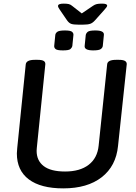

<svg xmlns="http://www.w3.org/2000/svg" viewBox="-20 -1032 752 1059"><path d="M73 -186Q73 -195 75 -215L122 -677Q125 -702 172 -702H187Q211 -702 221 -696Q231 -690 230 -677L183 -216Q182 -210 182 -200Q182 -146 221 -116Q260 -86 339 -86Q421 -86 469 -123Q517 -160 524 -228L571 -677Q573 -702 620 -702H636Q660 -702 670 -695.5Q680 -689 679 -677L631 -227Q620 -116 541 -54.5Q462 7 329 7Q205 7 139 -42.5Q73 -92 73 -186ZM279 -779 285 -839Q286 -849 296 -856.5Q306 -864 338 -864Q369 -864 377.5 -856.5Q386 -849 385 -839L379 -779Q377 -769 368.5 -761.5Q360 -754 327 -754Q295 -754 286.5 -761.5Q278 -769 279 -779ZM447 -779 453 -839Q455 -849 464 -856.5Q473 -864 506 -864Q556 -864 553 -839L547 -779Q546 -769 536 -761.5Q526 -754 494 -754Q444 -754 447 -779ZM349 -921 310 -978Q300 -992 300 -999Q300 -1012 331 -1012Q349 -1012 359.5 -1009.5Q370 -1007 380 -998L431 -958L493 -1000Q503 -1007 513.5 -1009.5Q524 -1012 543 -1012Q571 -1012 571 -1001Q571 -997 567 -991.5Q563 -986 555 -977L505 -921Q492 -906 478.5 -901Q465 -896 438 -896H412Q385 -896 372.5 -900.5Q360 -905 349 -921Z"/></svg>

Font: Asap-MediumItalic
Style: Italic
Weight: 500
Italic angle: -6°
Designer: Pablo Cosgaya
Foundry: Omnibus-Type
Version: Version 2.000; ttfautohint (v1.8)